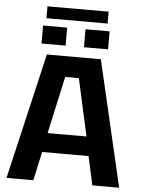

<svg xmlns="http://www.w3.org/2000/svg" viewBox="-63 -1014 779 1063"><g transform="rotate(5 327.0 -483.0)"><path d="M14 0 177 -700H477L640 0H491L456 -160H198L163 0ZM219 -267H435L365 -585H289ZM142 -758V-858H276V-758ZM378 -758V-858H512V-758ZM157 -900V-966H497V-900Z"/></g></svg>

Font: Tektur SemiBold
Style: Regular
Weight: 600
Designer: Adam Jagosz
Foundry: Adam Jagosz
Version: Version 1.005;gftools[0.9.30]